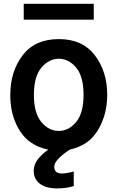

<svg xmlns="http://www.w3.org/2000/svg" viewBox="-20 -791 630 1031"><path d="M162.1 -281.2Q162.1 -183.6 202.1 -135.7Q242.2 -87.9 295.9 -87.9Q348.6 -87.9 388.7 -135.7Q428.7 -183.6 428.7 -281.2Q428.7 -380.9 388.7 -428.2Q348.6 -475.6 295.9 -475.6Q243.2 -475.6 202.6 -428.2Q162.1 -380.9 162.1 -281.2ZM35.2 -281.2Q35.2 -407.2 101.6 -494.1Q168 -581.1 295.9 -581.1Q422.9 -581.1 489.3 -494.1Q555.7 -407.2 555.7 -281.2Q555.7 -242.2 548.3 -203.1Q541 -164.1 522.5 -123.5Q503.9 -83 475.6 -52.2Q447.3 -21.5 400.9 -2Q354.5 17.6 295.9 17.6Q238.3 17.6 191.9 -1.5Q145.5 -20.5 116.7 -50.3Q87.9 -80.1 68.8 -120.6Q49.8 -161.1 42.5 -200.7Q35.2 -240.2 35.2 -281.2ZM161.1 127.9Q161.1 86.9 193.4 52.2Q225.6 17.6 266.6 -4.9H383.8Q337.9 20.5 304.7 50.3Q271.5 80.1 271.5 104.5Q271.5 140.6 312.5 140.6Q335 140.6 376 129.9V208Q337.9 220.7 286.1 220.7Q226.6 220.7 193.8 195.3Q161.1 169.9 161.1 127.9ZM107.4 -685.5V-770.5H483.4V-685.5Z"/></svg>

Font: Gothic A1
Style: Bold
Weight: 700
Version: Version 2.50